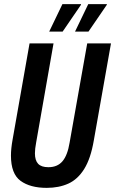

<svg xmlns="http://www.w3.org/2000/svg" viewBox="-20 -897 557 929"><path d="M206 12Q126 12 79.5 -22Q33 -56 33 -144Q33 -161 35 -180.5Q37 -200 41 -222L123 -687H239L155 -208Q152 -192 150.5 -179Q149 -166 149 -155Q149 -121 164.5 -104.5Q180 -88 214 -88Q258 -88 282.5 -117Q307 -146 317 -208L402 -687H517L434 -218Q419 -130 387.5 -79.5Q356 -29 310.5 -8.5Q265 12 206 12ZM343 -744 407 -877H497V-874L408 -744ZM218 -744 282 -877H372V-874L283 -744Z"/></svg>

Font: Archivo ExtraCondensed SemiBold
Style: Italic
Weight: 600
Width: 2
Italic angle: -10°
Designer: Hector Gatti
Foundry: Omnibus-Type
Version: Version 2.001